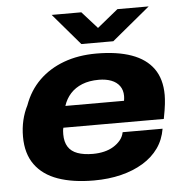

<svg xmlns="http://www.w3.org/2000/svg" viewBox="-52 -775 805 838"><g transform="rotate(-5 350.0 -356.0)"><path d="M326 12Q235 12 169.5 -11Q104 -34 69 -82.5Q34 -131 34 -205Q34 -243 42 -277Q50 -311 65 -340Q88 -404 133 -448Q178 -492 241.5 -515.5Q305 -539 384 -539Q475 -539 538 -516.5Q601 -494 633.5 -448.5Q666 -403 666 -333Q666 -317 663.5 -293.5Q661 -270 653 -229H213Q211 -222 210.5 -214.5Q210 -207 210 -200Q210 -167 223.5 -145.5Q237 -124 264.5 -114Q292 -104 332 -104Q358 -104 381 -109.5Q404 -115 422 -126Q440 -137 452.5 -152Q465 -167 469 -187H644Q636 -139 610 -102.5Q584 -66 542 -40.5Q500 -15 445.5 -1.5Q391 12 326 12ZM230 -323H487Q488 -329 488.5 -334.5Q489 -340 489 -344Q489 -370 476 -388Q463 -406 439.5 -415Q416 -424 385 -424Q343 -424 312 -411.5Q281 -399 260.5 -376.5Q240 -354 230 -323ZM630 -724 463 -586H323L205 -724H335L421 -628H375L493 -724Z"/></g></svg>

Font: Archivo SemiExpanded ExtraBold
Style: Italic
Weight: 800
Width: 6
Italic angle: -10°
Designer: Hector Gatti
Foundry: Omnibus-Type
Version: Version 2.001